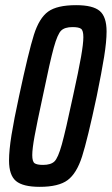

<svg xmlns="http://www.w3.org/2000/svg" viewBox="-20 -716 433 744"><path d="M15 -94Q15 -133 24.5 -192.5Q34 -252 54 -344Q91 -517 111.5 -581.5Q132 -646 166.5 -671Q201 -696 275 -696Q340 -696 366.5 -673.5Q393 -651 393 -594Q393 -555 383.5 -496Q374 -437 355 -344Q319 -175 298 -109.5Q277 -44 242 -18Q207 8 134 8Q69 8 42 -14.5Q15 -37 15 -94ZM263 -344Q285 -444 294 -495.5Q303 -547 303 -572Q303 -598 294 -604.5Q285 -611 261 -611Q231 -611 217 -597.5Q203 -584 188.5 -532Q174 -480 146 -344Q123 -238 114 -188.5Q105 -139 105 -115Q105 -90 114 -83.5Q123 -77 147 -77Q177 -77 191 -90.5Q205 -104 219.5 -156Q234 -208 263 -344Z"/></svg>

Font: Saira Ultra Condensed SemiBold
Style: Italic
Weight: 600
Width: 1
Italic angle: -12°
Designer: Hector Gatti with collaboration of the Omnibus-Type team
Foundry: Omnibus-Type
Version: Version 1.001; ttfautohint (v1.8)